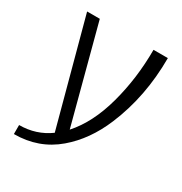

<svg xmlns="http://www.w3.org/2000/svg" viewBox="-163 -649 878 928"><g transform="rotate(30 276.0 -185.0)"><path d="M45.9 160.2V109.9Q140.1 109.9 213.9 56.2L56.2 -529.8H127L269 6.8Q347.7 -81.1 387.2 -225.8Q426.8 -370.6 426.8 -529.8H506.8Q506.8 -314.9 430.2 -132.8Q376 -3.4 282.7 75.7Q183.6 160.2 45.9 160.2Z"/></g></svg>

Font: Pfennig
Style: Medium
Weight: 500
Version: Version 20120410 ; ttfautohint (v0.8)